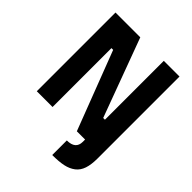

<svg xmlns="http://www.w3.org/2000/svg" viewBox="-245 -834 1190 1190"><g transform="rotate(45 350.5 -239.0)"><path d="M69.8 0V-689.9H287.1L478 -173.8H493.2V-689.9H630.9V-165V26.9Q630.9 82 618.9 117.9Q606.9 153.8 579.8 174.6Q552.7 195.3 514.2 203.6Q475.6 211.9 417 211.9V84Q493.2 84 493.2 20V0H420.9L223.1 -516.1H208V0Z"/></g></svg>

Font: TitilliumText25L
Style: 999 wt
Weight: 900
Designer: Accademia di Belle Arti di Urbino and others
Foundry: Accademia di Belle Arti di Urbino and others.
Version: Version 25.000